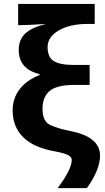

<svg xmlns="http://www.w3.org/2000/svg" viewBox="-20 -780 538 985"><path d="M348.1 41Q348.1 25.4 328.9 15.4Q309.6 5.4 259.8 -3.9Q153.8 -22.5 99.4 -75.7Q44.9 -128.9 44.9 -213.9Q44.9 -275.4 80.6 -322Q116.2 -368.7 183.1 -395V-399.9Q76.2 -425.3 76.2 -523.9Q76.2 -576.2 109.1 -607.7Q142.1 -639.2 216.8 -657.2Q116.7 -650.9 84 -650.9H73.2V-759.8H465.8V-657.2H429.2Q338.9 -657.2 281.5 -623.8Q224.1 -590.3 224.1 -538.6Q224.1 -486.8 255.6 -466.8Q287.1 -446.8 358.9 -446.8H439.9V-344.2H357.9Q273.4 -344.2 235.8 -314.2Q198.2 -284.2 198.2 -222.2Q198.2 -160.2 233.4 -141.1Q268.6 -122.1 342.3 -107.4Q493.2 -77.6 493.2 18.1Q493.2 90.8 425.8 185.1H275.9Q348.1 87.9 348.1 41Z"/></svg>

Font: OpenSans-Bold
Style: Bold
Weight: 700
Foundry: Ascender Corporation
Version: Version 1.10